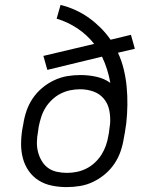

<svg xmlns="http://www.w3.org/2000/svg" viewBox="-20 -755 640 783"><path d="M252 8Q221 8 191.5 2Q162 -4 138 -19Q114 -34 97.5 -57.5Q81 -81 73.5 -109Q66 -137 66 -167Q66 -197 71 -228L75 -249Q79 -276 88 -302.5Q97 -329 113 -353Q129 -377 151.5 -396Q174 -415 200.5 -427.5Q227 -440 254 -444.5Q281 -449 308 -449Q341 -449 373 -442Q405 -435 430 -417Q425 -445 416.5 -472Q408 -499 396 -524L173 -470L157 -527L364 -576Q335 -613 296 -639Q257 -665 211 -679L227 -735Q259 -727 288.5 -713.5Q318 -700 343.5 -681.5Q369 -663 391 -641Q413 -619 431 -593L514 -613L530 -556L461 -540Q476 -508 484.5 -473Q493 -438 496.5 -401.5Q500 -365 499.5 -327.5Q499 -290 495 -253Q493 -243 492 -233Q491 -223 489 -213L485 -192Q481 -165 472 -138.5Q463 -112 447 -88Q431 -64 408.5 -45Q386 -26 360 -13.5Q334 -1 306.5 3.5Q279 8 252 8ZM253 -50Q273 -50 293 -54Q313 -58 332 -67.5Q351 -77 367 -92Q383 -107 394 -124.5Q405 -142 412 -162Q419 -182 422 -202L424 -212Q425 -222 426.5 -232Q428 -242 429 -251Q431 -279 425.5 -306Q420 -333 403 -353Q386 -373 360.5 -382Q335 -391 307 -391Q287 -391 267 -387Q247 -383 228 -373.5Q209 -364 193 -349Q177 -334 166 -316.5Q155 -299 148.5 -279Q142 -259 138 -239L135 -218Q131 -197 130.5 -176Q130 -155 135 -135.5Q140 -116 150 -99Q160 -82 175.5 -70.5Q191 -59 211.5 -54.5Q232 -50 253 -50Z"/></svg>

Font: Iosevka Etoile Light
Style: Italic
Weight: 300
Italic angle: -9°
Designer: Belleve Invis
Foundry: Belleve Invis
Version: Version 22.1.2; ttfautohint (v1.8.4)